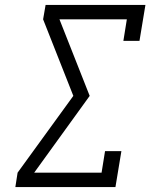

<svg xmlns="http://www.w3.org/2000/svg" viewBox="-20 -755 640 775"><path d="M42 0 51 -58 276 -368 154 -677 164 -735H567L543 -590H478L492 -677H220L342 -368L118 -58H390L404 -145H470L446 0Z"/></svg>

Font: Iosevka Slab Light Extended
Style: Italic
Weight: 300
Width: 7
Italic angle: -9°
Monospace: yes
Designer: Belleve Invis
Foundry: Belleve Invis
Version: Version 11.1.0; ttfautohint (v1.8.3)